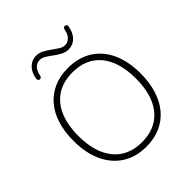

<svg xmlns="http://www.w3.org/2000/svg" viewBox="-246 -1078 1244 1244"><g transform="rotate(-45 375.5 -456.0)"><path d="M375 8Q280 8 211 -36Q142 -80 104.5 -161Q67 -242 67 -353Q67 -437 88 -503.5Q109 -570 149 -616.5Q189 -663 246 -688Q303 -713 375 -713Q471 -713 540.5 -669.5Q610 -626 647 -545.5Q684 -465 684 -354Q684 -270 662.5 -203Q641 -136 601 -89Q561 -42 504 -17Q447 8 375 8ZM375 -33Q459 -33 518 -70.5Q577 -108 608 -179.5Q639 -251 639 -353Q639 -505 570.5 -588.5Q502 -672 375 -672Q292 -672 233 -634.5Q174 -597 143 -525.5Q112 -454 112 -353Q112 -202 181 -117.5Q250 -33 375 -33ZM196 -789Q189 -789 184.5 -794Q180 -799 181 -809Q189 -859 217.5 -887Q246 -915 286 -915Q313 -915 337 -902Q361 -889 383.5 -872.5Q406 -856 426.5 -843Q447 -830 467 -830Q494 -830 512.5 -850Q531 -870 537 -905Q539 -913 543.5 -916.5Q548 -920 554 -920Q561 -920 566 -915Q571 -910 569 -900Q561 -851 533 -822.5Q505 -794 465 -794Q438 -794 413.5 -807Q389 -820 367 -836.5Q345 -853 324 -866Q303 -879 283 -879Q256 -879 237.5 -859Q219 -839 213 -804Q212 -797 207 -793Q202 -789 196 -789Z"/></g></svg>

Font: Nunito ExtraLight ExtraLight
Style: Regular
Weight: 250
Version: Version 3.602